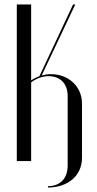

<svg xmlns="http://www.w3.org/2000/svg" viewBox="-20 -719 433 857"><path d="M55 -699V0H119V-351C141 -369 170 -379 197 -379C249 -379 282 -345 282 -291V20C282 77 249 112 194 112V118C284 118 346 64 346 -14V-257C346 -332 287 -388 207 -388C193 -388 180 -386 166 -382L316 -699H306L156 -379C143 -374 130 -368 119 -360V-699Z"/></svg>

Font: Moniqa Display
Style: Regular
Weight: 400
Designer: Rajesh Rajput
Foundry: Rajesh Rajput
Version: Version 1.000